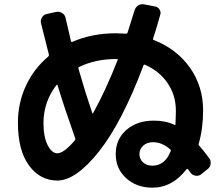

<svg xmlns="http://www.w3.org/2000/svg" viewBox="-20 -825 1040 895"><path d="M244.1 -429.7Q183.6 -352.5 182.6 -252.9Q182.6 -186.5 202.1 -148.4Q221.7 -110.4 247.1 -110.4Q277.3 -110.4 329.1 -170.9Q332 -173.8 331.1 -178.7Q282.2 -316.4 248 -428.7Q246.1 -431.6 244.1 -429.7ZM519.5 -549.8Q424.8 -549.8 348.6 -512.7Q343.8 -510.7 345.7 -504.9Q378.9 -389.6 410.2 -297.9Q412.1 -293.9 414.1 -297.9Q472.7 -403.3 528.3 -544.9Q530.3 -549.8 525.4 -549.8ZM775.4 -120.1Q777.3 -125 774.4 -127.9Q736.3 -162.1 693.4 -162.1Q665 -162.1 647.5 -146Q629.9 -129.9 629.9 -106.9Q629.9 -84 646.5 -68.4Q663.1 -52.7 690.4 -52.7Q749 -52.7 775.4 -120.1ZM247.1 16.6Q167 16.6 115.2 -53.7Q63.5 -124 63.5 -252.9Q63.5 -344.7 100.6 -424.8Q137.7 -504.9 205.1 -561.5Q209 -565.4 208 -570.3Q195.3 -618.2 170.9 -717.8Q168 -731.4 175.8 -744.1Q183.6 -756.8 198.2 -759.8L242.2 -769.5Q255.9 -772.5 269 -764.6Q282.2 -756.8 285.2 -743.2Q289.1 -728.5 297.4 -691.4Q305.7 -654.3 310.5 -633.8Q312.5 -627.9 317.4 -629.9Q409.2 -669.9 519.5 -669.9Q535.2 -669.9 568.4 -668Q573.2 -668 574.2 -671.9Q589.8 -722.7 607.4 -777.3Q612.3 -792 624.5 -799.8Q636.7 -807.6 652.3 -804.7L702.1 -794.9Q715.8 -793 723.6 -780.8Q731.4 -768.6 726.6 -754.9Q707 -684.6 693.4 -644.5Q692.4 -639.6 696.3 -638.7Q803.7 -596.7 865.2 -509.8Q926.8 -422.9 926.8 -309.6Q926.8 -226.6 906.2 -154.3Q904.3 -150.4 908.2 -146.5Q925.8 -127 955.1 -87.9Q963.9 -76.2 961.9 -61Q960 -45.9 948.2 -37.1L918 -12.7Q907.2 -3.9 892.6 -5.9Q877.9 -7.8 869.1 -18.6Q866.2 -21.5 862.3 -27.8Q858.4 -34.2 856.4 -36.1Q853.5 -39.1 849.6 -36.1Q783.2 49.8 690.4 49.8Q617.2 49.8 568.4 5.9Q519.5 -38.1 519.5 -107.4Q519.5 -175.8 568.8 -219.2Q618.2 -262.7 697.3 -262.7Q752 -262.7 793 -243.2Q797.9 -240.2 797.9 -247.1Q799.8 -285.2 799.8 -309.6Q799.8 -380.9 761.2 -437.5Q722.7 -494.1 655.3 -523.4Q651.4 -525.4 649.4 -521.5Q549.8 -255.9 441.9 -119.6Q334 16.6 247.1 16.6Z"/></svg>

Font: Rounded-L Mgen+ 1m bold
Style: Bold
Weight: 700
Designer: [Source Han Sans]
Ryoko NISHIZUKA  (kana & ideographs); Paul D. Hunt (Latin, Greek & Cyrillic); Wenlong ZHANG  (bopomofo
Version: Version 1.059.20150602